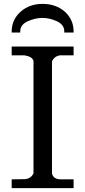

<svg xmlns="http://www.w3.org/2000/svg" viewBox="-20 -966 438 986"><path d="M84 -799V-806Q84 -839 123 -857Q161 -874 198 -874Q234 -874 272 -857Q310 -839 310 -806V-799H358V-804Q358 -865 313 -906Q267 -946 199 -946Q131 -946 86 -906Q40 -865 40 -804V-799ZM247 -652Q261 -678 288 -682H358V-727H40V-682H105Q148 -675 152 -652V-75Q139 -50 111 -46L40 -45V0H358V-45H293Q254 -45 247 -75Z"/></svg>

Font: Sawarabi Mincho
Style: Regular
Weight: 400
Version: Version 1.082; ttfautohint (v1.8.4.7-5d5b)